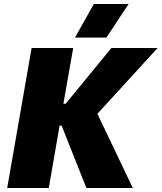

<svg xmlns="http://www.w3.org/2000/svg" viewBox="-20 -940 808 960"><path d="M412 0H644L467 -371L768 -700H537L308 -421H297L346 -700H138L16 0H224L278 -312H288ZM623 -920H449L355 -752H512Z"/></svg>

Font: Fixel Display Black
Style: Italic
Weight: 900
Italic angle: -10°
Designer: AlfaBravo + MacPaw
Foundry: Kyrylo Tkachov, Marchela Mozhyna, Serhii Makarenko, Maria Weinstein, Zakhar Kryvoshyya
Version: Version 1.210;Glyphs 3.2 (3217)